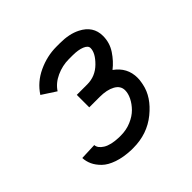

<svg xmlns="http://www.w3.org/2000/svg" viewBox="-137 -649 798 798"><g transform="rotate(-45 262.5 -250.0)"><path d="M270.5 -310.1Q317.9 -310.1 352.5 -344.2Q387.2 -378.4 387.2 -407.2Q387.2 -421.4 366.5 -429.9Q345.7 -438.5 312 -438.5H290.5Q252.9 -438.5 217.5 -422.4Q182.1 -406.2 163.1 -377L101.6 -417Q131.8 -463.4 183.8 -487.5Q235.8 -511.7 290.5 -511.7H312Q366.2 -511.7 403.3 -492.7Q459.5 -464.4 459.5 -406.2Q459.5 -366.2 437.7 -333.5Q416 -300.8 387.2 -278.3Q438 -242.2 438 -181.6Q438 -168.5 435.5 -156.2L433.6 -146Q421.4 -85.4 361.3 -36.6Q301.3 12.2 218.8 12.2H208.5Q163.1 10.7 129.2 -1Q95.2 -12.7 76.7 -31Q58.1 -49.3 49.3 -68.6Q40.5 -87.9 39.6 -108.4L112.8 -111.3Q113.8 -92.3 137.7 -77.4Q161.6 -62.5 208.5 -61H218.8Q251.5 -61 279.8 -73Q308.1 -85 326.2 -103.3Q344.2 -121.6 354.5 -142.3Q364.7 -163.1 364.7 -181.6Q364.7 -208 338.6 -222.4Q312.5 -236.8 270 -236.8H209V-310.1Z"/></g></svg>

Font: Anka/Coder Condensed
Style: Italic
Weight: 400
Width: 4
Italic angle: -12°
Monospace: yes
Version: Version 001.100